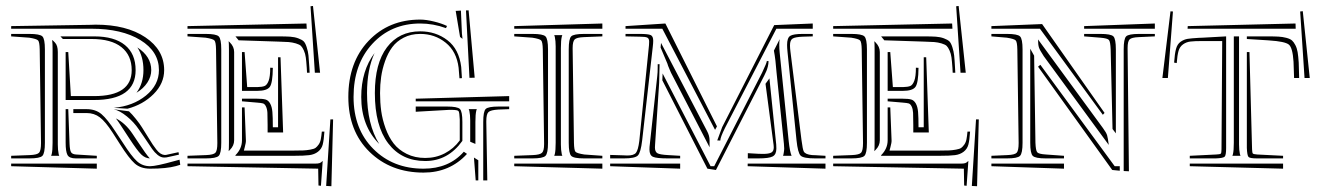

<svg xmlns="http://www.w3.org/2000/svg" viewBox="-20 -608 4440 647"><path d="M17.6 -56.6H306.2V-39.6L17.6 -47.9ZM296.4 -271H201.2V-432.6H210L218.8 -284.2H297.4Q423.8 -284.2 423.8 -371.6Q423.8 -421.4 389.4 -449Q355 -476.6 288.6 -476.6H191.9L183.6 -485.4H297.4Q365.2 -485.4 401.1 -456.1Q437 -426.8 437 -371.6Q437 -271 296.4 -271ZM214.4 -122.6Q215.3 -102.5 219.2 -95.5Q223.1 -88.4 235.8 -87.4L306.2 -83V-74.2H235.8Q213.4 -74.2 207.3 -85.9Q201.2 -97.7 201.2 -127V-240.2H210ZM17.6 -485.4V-493.7H78.6Q114.3 -493.7 122.8 -485.4Q131.3 -477.1 131.3 -441.4V-127Q131.3 -91.3 122.8 -82.8Q114.3 -74.2 78.6 -74.2H17.6V-83L80.6 -85.4Q105.5 -86.4 111.8 -93.5Q118.2 -100.6 118.2 -126L113.8 -441.4Q113.3 -466.3 108.4 -471.7Q103.5 -477.1 78.6 -481ZM414.6 -232.9Q424.8 -223.6 438.2 -206.8Q451.7 -189.9 458.5 -178.7L473.1 -155.3Q475.6 -151.9 482.9 -139.6Q490.2 -127.4 494.9 -120.6Q499.5 -113.8 506.6 -104.5Q513.7 -95.2 520.5 -90.8Q527.3 -86.4 533.7 -85.9H539.1L581.5 -95.2L583 -86.9L565.9 -83L541 -77.6Q538.6 -77.1 533.2 -77.1Q522 -77.1 511.2 -85.9Q500.5 -94.7 492.7 -106Q484.9 -117.2 464.4 -147.9L448.2 -171.4Q431.6 -196.3 407.5 -215.8Q383.3 -235.4 363.3 -239.7ZM409.7 -241.7 363.3 -244.6Q428.2 -250.5 471.9 -286.1Q515.6 -321.8 515.6 -371.6Q515.6 -434.6 453.1 -472.9Q390.6 -511.2 288.6 -511.2H17.6V-520L287.6 -524.4Q290.5 -524.4 295.4 -524.7Q300.3 -524.9 302.7 -524.9Q406.2 -524.9 469.7 -482.4Q533.2 -439.9 533.2 -371.6Q533.2 -326.7 497.6 -291Q461.9 -255.4 409.7 -241.7ZM585 -69.8 587.4 -52.7 572.8 -48.3Q541 -39.6 485.8 -39.6Q454.1 -39.6 434.3 -56.9Q414.6 -74.2 383.8 -123L359.4 -161.1Q335.4 -198.2 316.4 -212.6Q297.4 -227.1 271.5 -227.1H227.1V-240.2H271.5Q302.2 -240.2 322 -223.4Q341.8 -206.5 369.1 -164.6L394 -127Q423.3 -81.1 441.7 -64.5Q460 -47.9 485.8 -47.9Q505.9 -47.9 568.4 -65.4ZM484.9 -74.2Q469.2 -74.7 455.8 -87.6Q442.4 -100.6 416 -141.1L391.1 -179.2Q387.2 -185.5 379.4 -196.8Q371.6 -208 370.6 -209Q402.8 -192.9 426.8 -156.7L442.4 -133.3Q473.1 -86.4 484.9 -74.2ZM439.9 -295.4Q463.4 -327.1 463.4 -371.6Q463.4 -417 442.9 -448.2Q489.7 -417.5 489.7 -371.6Q489.7 -350.1 476.6 -329.8Q463.4 -309.6 439.9 -295.4ZM155.8 -472.2 157.2 -472.7 165 -464.8Q174.8 -455.1 174.8 -432.6V-127V-121.1Q174.8 -102.5 177.7 -88.9Q177.7 -87.9 178.5 -85.9Q179.2 -84 179.7 -83H152.3Q152.3 -84 153.3 -85.9Q154.3 -87.9 154.3 -88.9Q157.2 -100.6 157.2 -127V-441.4Q157.2 -462.9 155.8 -472.2Z M804.2 -432.6 813 -314.5H846.7Q864.3 -314.9 872.1 -318.4Q879.9 -321.8 885.3 -335.9Q890.6 -350.1 890.6 -379.9L899.4 -379.4Q898.9 -328.6 889.2 -315.2Q879.4 -301.8 846.7 -301.8H795.4V-432.6ZM1041 -362.8 1026.4 -586.9 1034.7 -587.9 1058.6 -362.8ZM1023.4 -362.8H1014.6L1013.7 -379.4Q1012.2 -401.4 1010.5 -414.3Q1008.8 -427.2 1003.9 -438Q999 -448.7 994.1 -453.4Q989.3 -458 977.1 -461.7Q964.8 -465.3 952.6 -466.3Q940.4 -467.3 917.5 -467.8L784.2 -472.2L773.4 -485.4H917.5Q942.9 -485.4 957.8 -484.4Q972.7 -483.4 985.1 -478.8Q997.6 -474.1 1003.2 -468.8Q1008.8 -463.4 1013.4 -449.2Q1018.1 -435.1 1019.5 -421.1Q1021 -407.2 1022.5 -380.4ZM1012.7 -528.8 1013.7 -511.2H611.8V-520ZM795.4 -246.1H804.2L808.6 -135.3Q809.1 -127.9 804.7 -111.8L801.8 -100.6H970.2Q991.7 -100.6 1002.4 -101.1Q1013.2 -101.6 1025.6 -103.8Q1038.1 -106 1043.2 -109.6Q1048.3 -113.3 1053.7 -120.8Q1059.1 -128.4 1061 -138.7Q1063 -148.9 1064.5 -164.6H1073.2Q1071.3 -135.3 1067.4 -120.6Q1063.5 -106 1051.5 -96.7Q1039.6 -87.4 1022.2 -85.2Q1004.9 -83 970.2 -83H773.4V-85Q795.4 -106.9 795.4 -135.3ZM846.7 -262.2 795.4 -266.6V-275.4H846.7Q865.2 -275.4 874.8 -272.7Q884.3 -270 890.4 -259Q896.5 -248 897.9 -230.7Q899.4 -213.4 899.4 -179.2H917V-415H925.3L934.1 -161.6H881.8V-179.2V-187Q881.8 -214.8 881.1 -227.8Q880.4 -240.7 876.2 -249.3Q872.1 -257.8 866.2 -259.5Q860.4 -261.2 846.7 -262.2ZM1061.5 18.1 1053.2 17.1 1052.2 -39.6 611.8 -47.9V-56.6H1040.5Q1051.8 -56.6 1056.9 -58.3Q1062 -60.1 1066.9 -65.4H1067.4ZM1079.1 18.6 1093.3 -205.6H1102.5L1096.7 19.5ZM611.8 -485.4V-493.7H672.9Q708.5 -493.7 717 -485.4Q725.6 -477.1 725.6 -441.4V-127Q725.6 -91.3 717 -82.8Q708.5 -74.2 672.9 -74.2H611.8V-83L674.8 -85.4Q699.7 -86.4 706.1 -93.5Q712.4 -100.6 712.4 -126L708 -441.4Q707.5 -466.3 702.6 -471.7Q697.8 -477.1 672.9 -481ZM769 -135.3Q769 -117.2 754.9 -103L750.5 -98.6Q751.5 -105 751.5 -127V-441.4Q751.5 -461.9 750.5 -469.2L754.9 -464.8Q769 -450.7 769 -432.6Z M1530.3 -483.4 1515.6 -571.3 1533.2 -572.3 1536.6 -494.6 1538.6 -477.1ZM1577.1 -77.1 1591.8 -67.9V0H1583ZM1543 -96.7 1553.7 -89.4Q1496.1 -26.4 1407.2 -26.4Q1296.9 -26.4 1225.3 -96.2Q1153.8 -166 1153.8 -281.2Q1153.8 -398.4 1221.9 -470.2Q1290 -542 1396 -542Q1416 -542 1441.9 -535.6Q1467.8 -529.3 1486.3 -520.5L1482.9 -513.2Q1439.9 -528.8 1396 -528.8Q1297.9 -528.8 1234.6 -460.2Q1171.4 -391.6 1171.4 -281.2Q1171.4 -173.3 1237.8 -106.4Q1304.2 -39.6 1407.2 -39.6Q1492.7 -39.6 1543 -96.7ZM1380.9 -249H1485.8Q1521.5 -249 1529.8 -240.7Q1538.1 -232.4 1538.1 -196.8V-133.3Q1489.7 -65.4 1413.1 -65.4Q1333.5 -65.4 1288.3 -124.8Q1243.2 -184.1 1243.2 -294.4Q1243.2 -394.5 1283.9 -448.5Q1324.7 -502.4 1396 -502.4Q1448.7 -502.4 1487.8 -472.4Q1526.9 -442.4 1534.2 -382.3L1536.6 -344.7L1528.3 -344.2L1525.4 -379.9Q1518.6 -434.6 1481.9 -464.1Q1445.3 -493.7 1396 -493.7Q1364.7 -493.7 1340.6 -481.2Q1316.4 -468.8 1301.8 -449Q1287.1 -429.2 1277.6 -402.1Q1268.1 -375 1264.4 -348.9Q1260.7 -322.8 1260.7 -294.4Q1260.7 -262.7 1264.6 -233.9Q1268.6 -205.1 1279.3 -175.5Q1290 -146 1306.6 -124.5Q1323.2 -103 1350.6 -89.4Q1377.9 -75.7 1413.1 -75.7Q1448.7 -75.7 1478.8 -91.3Q1508.8 -106.9 1529.3 -134.8V-205.6Q1528.3 -229.5 1525.1 -233.6Q1522 -237.8 1501 -237.8H1493.7L1380.9 -231.4ZM1562 -345.7 1550.3 -572.8 1559.1 -573.2 1579.6 -346.2ZM1242.2 -429.2Q1216.8 -374 1216.8 -294.4Q1216.8 -189 1257.8 -123Q1197.3 -183.6 1197.3 -281.2Q1197.3 -369.6 1242.2 -429.2ZM1380.9 -266.6V-275.4L1695.8 -284.2V-266.6ZM1559.6 -240.2H1586.9Q1585.4 -237.8 1585 -234.9Q1582 -223.1 1582 -196.8V-123L1564.5 -130.4V-196.8V-202.1Q1564.5 -221.2 1561.5 -234.9Q1561 -235.8 1560.3 -237.5Q1559.6 -239.3 1559.6 -240.2ZM1622.1 0H1608.4V-196.8Q1608.4 -232.4 1616.7 -240.7Q1625 -249 1660.6 -249H1695.8V-240.2L1659.2 -238.8Q1633.8 -237.3 1626.2 -230.5Q1618.7 -223.6 1618.7 -199.7V-196.8Z M1870.1 -445.8V-127V-121.1Q1870.1 -102.5 1873 -88.9Q1873 -87.9 1873.8 -85.9Q1874.5 -84 1875 -83H1847.7Q1847.7 -84 1848.6 -85.9Q1849.6 -87.9 1849.6 -88.9Q1852.5 -100.6 1852.5 -127V-445.8V-451.7Q1852.5 -470.2 1849.6 -483.9Q1849.6 -484.9 1848.6 -486.8Q1847.7 -488.8 1847.7 -489.7H1875Q1874.5 -488.8 1873.8 -486.8Q1873 -484.9 1873 -483.9Q1870.1 -472.2 1870.1 -445.8ZM2009.8 -83V-74.2H1948.7Q1913.1 -74.2 1904.8 -82.8Q1896.5 -91.3 1896.5 -127V-441.4Q1896.5 -477.1 1904.8 -485.4Q1913.1 -493.7 1948.7 -493.7H2009.8V-485.4L1947.3 -482.9Q1923.3 -481.9 1916.5 -475.1Q1909.7 -468.3 1909.7 -446.3V-442.4L1914.1 -127Q1914.6 -101.6 1919.4 -96.4Q1924.3 -91.3 1948.7 -87.4ZM2009.8 -528.8V-511.2H1712.9V-520ZM2009.8 -56.6V-39.6L1712.9 -47.9V-56.6ZM1712.9 -485.4V-493.7H1773.9Q1809.6 -493.7 1818.1 -485.4Q1826.7 -477.1 1826.7 -441.4V-127Q1826.7 -91.3 1818.1 -82.8Q1809.6 -74.2 1773.9 -74.2H1712.9V-83L1775.9 -85.4Q1799.8 -86.4 1806.6 -93.3Q1813.5 -100.1 1813.5 -122.1V-126L1809.1 -441.4Q1808.6 -466.3 1803.7 -471.7Q1798.8 -477.1 1773.9 -481Z M2761.7 -56.6V-39.6L2499.5 -47.9V-56.6ZM2272 -56.6V-39.6L2036.1 -47.9V-56.6ZM2718.8 -493.7V-485.4L2685.5 -484.4Q2659.7 -483.4 2650.9 -478Q2642.1 -472.7 2642.1 -455.1Q2642.1 -446.3 2643.6 -434.6L2680.7 -137.2Q2685.1 -103.5 2688.5 -97.7Q2693.8 -87.4 2716.8 -85.4Q2721.2 -85.4 2727.5 -85L2761.7 -83V-74.2H2727.5Q2687.5 -74.2 2678 -83.5Q2668.5 -92.8 2664.1 -135.3L2633.8 -432.6Q2632.3 -446.8 2632.3 -456.5Q2632.3 -480.5 2642.8 -487.1Q2653.3 -493.7 2685.5 -493.7ZM2396 -182.1 2389.6 -170.4 2211.9 -511.2H2087.9V-520L2222.2 -528.8ZM2397 -134.8 2413.6 -179.7 2588.9 -523.4 2718.8 -528.8V-511.2H2596.2L2423.3 -177.2Q2407.2 -145 2407.2 -134.3ZM2087.9 -485.4V-493.7H2135.7Q2164.6 -493.7 2172.9 -489.7Q2181.2 -485.8 2181.2 -470.7Q2181.2 -462.9 2179.7 -450.2L2144 -135.3Q2139.2 -93.8 2129.4 -84Q2119.6 -74.2 2082.5 -74.2H2036.1V-85.9L2082.5 -84.5Q2085 -84.5 2088.9 -84.2Q2092.8 -84 2094.2 -84Q2115.7 -84 2123 -93Q2130.4 -102.1 2134.3 -132.8L2167 -456.1Q2167.5 -460.4 2167.5 -467.8Q2167.5 -478 2161.4 -481.2Q2155.3 -484.4 2135.7 -484.4ZM2202.6 -391.6 2201.2 -329.1 2187.5 -121.1Q2187 -117.7 2187 -111.3Q2187 -96.7 2195.1 -91.8Q2203.1 -86.9 2231 -85.4L2272 -83V-74.2H2231Q2192.4 -74.2 2180.4 -79.6Q2168.5 -85 2168.5 -104.5Q2168.5 -112.8 2169.9 -123L2194.8 -351.6Q2196.3 -363.3 2196.3 -380.4V-391.6ZM2559.6 -325.7 2572.8 -343.8 2595.7 -121.1Q2596.2 -116.2 2596.2 -107.4Q2596.2 -87.4 2583.7 -80.8Q2571.3 -74.2 2534.7 -74.2H2500V-91.8L2534.7 -89.8Q2541 -89.4 2551.3 -89.4Q2571.3 -89.4 2579.3 -94Q2587.4 -98.6 2587.4 -111.3Q2587.4 -116.7 2586.9 -119.1ZM2569.8 -402.3Q2569.8 -393.1 2567.4 -383.5Q2564.9 -374 2562.7 -368.9Q2560.5 -363.8 2555.2 -352.8Q2549.8 -341.8 2548.3 -339.4L2392.6 -35.2L2363.8 -39.6L2211.9 -337.4L2212.9 -360.4L2374.5 -47.9H2386.7L2547.9 -362.8Q2564 -396.5 2564 -402.3ZM2607.4 -476.1Q2606 -469.7 2606 -456.5Q2606 -443.4 2607.4 -430.2L2637.7 -132.8Q2641.6 -96.2 2647.5 -83H2618.7Q2620.1 -86.4 2621.1 -93.3Q2622.6 -102.1 2622.6 -107.4Q2622.6 -111.8 2621.6 -123.5L2596.7 -364.7Q2593.8 -405.8 2587.9 -437.5ZM2229 -393.6 2206.1 -447.8Q2206.5 -451.7 2207.5 -463.4L2362.3 -167Q2371.1 -150.9 2371.1 -134.8V-111.8L2241.2 -362.8Q2240.2 -364.7 2237.1 -372.3Q2233.9 -379.9 2231.4 -386Q2229 -392.1 2229 -393.6Z M2980 -432.6 2988.8 -314.5H3022.5Q3040 -314.9 3047.9 -318.4Q3055.7 -321.8 3061 -335.9Q3066.4 -350.1 3066.4 -379.9L3075.2 -379.4Q3074.7 -328.6 3064.9 -315.2Q3055.2 -301.8 3022.5 -301.8H2971.2V-432.6ZM3216.8 -362.8 3202.1 -586.9 3210.4 -587.9 3234.4 -362.8ZM3199.2 -362.8H3190.4L3189.5 -379.4Q3188 -401.4 3186.3 -414.3Q3184.6 -427.2 3179.7 -438Q3174.8 -448.7 3169.9 -453.4Q3165 -458 3152.8 -461.7Q3140.6 -465.3 3128.4 -466.3Q3116.2 -467.3 3093.3 -467.8L2960 -472.2L2949.2 -485.4H3093.3Q3118.7 -485.4 3133.5 -484.4Q3148.4 -483.4 3160.9 -478.8Q3173.3 -474.1 3179 -468.8Q3184.6 -463.4 3189.2 -449.2Q3193.8 -435.1 3195.3 -421.1Q3196.8 -407.2 3198.2 -380.4ZM3188.5 -528.8 3189.5 -511.2H2787.6V-520ZM2971.2 -246.1H2980L2984.4 -135.3Q2984.9 -127.9 2980.5 -111.8L2977.5 -100.6H3146Q3167.5 -100.6 3178.2 -101.1Q3189 -101.6 3201.4 -103.8Q3213.9 -106 3219 -109.6Q3224.1 -113.3 3229.5 -120.8Q3234.9 -128.4 3236.8 -138.7Q3238.8 -148.9 3240.2 -164.6H3249Q3247.1 -135.3 3243.2 -120.6Q3239.3 -106 3227.3 -96.7Q3215.3 -87.4 3198 -85.2Q3180.7 -83 3146 -83H2949.2V-85Q2971.2 -106.9 2971.2 -135.3ZM3022.5 -262.2 2971.2 -266.6V-275.4H3022.5Q3041 -275.4 3050.5 -272.7Q3060.1 -270 3066.2 -259Q3072.3 -248 3073.7 -230.7Q3075.2 -213.4 3075.2 -179.2H3092.8V-415H3101.1L3109.9 -161.6H3057.6V-179.2V-187Q3057.6 -214.8 3056.9 -227.8Q3056.2 -240.7 3052 -249.3Q3047.9 -257.8 3042 -259.5Q3036.1 -261.2 3022.5 -262.2ZM3237.3 18.1 3229 17.1 3228 -39.6 2787.6 -47.9V-56.6H3216.3Q3227.5 -56.6 3232.7 -58.3Q3237.8 -60.1 3242.7 -65.4H3243.2ZM3254.9 18.6 3269 -205.6H3278.3L3272.5 19.5ZM2787.6 -485.4V-493.7H2848.6Q2884.3 -493.7 2892.8 -485.4Q2901.4 -477.1 2901.4 -441.4V-127Q2901.4 -91.3 2892.8 -82.8Q2884.3 -74.2 2848.6 -74.2H2787.6V-83L2850.6 -85.4Q2875.5 -86.4 2881.8 -93.5Q2888.2 -100.6 2888.2 -126L2883.8 -441.4Q2883.3 -466.3 2878.4 -471.7Q2873.5 -477.1 2848.6 -481ZM2944.8 -135.3Q2944.8 -117.2 2930.7 -103L2926.3 -98.6Q2927.2 -105 2927.2 -127V-441.4Q2927.2 -461.9 2926.3 -469.2L2930.7 -464.8Q2944.8 -450.7 2944.8 -432.6Z M3753.4 -32.7 3728 -35.2 3478 -383.3 3485.8 -389.6 3736.3 -47.9H3753.4ZM3766.6 -31.7V-441.4Q3766.6 -477.1 3774.9 -485.4Q3783.2 -493.7 3818.8 -493.7H3871.6V-485.4L3817.4 -482.9Q3793.5 -481.9 3786.6 -475.3Q3779.8 -468.8 3779.8 -446.3V-442.4L3784.2 -30.8ZM3871.6 -528.8V-511.2H3633.3V-520ZM3729 -173.3 3722.7 -441.4Q3721.7 -467.3 3717 -473.1Q3712.4 -479 3688 -481L3633.3 -485.4V-493.7H3688Q3723.6 -493.7 3731.9 -485.4Q3740.2 -477.1 3740.2 -441.4V-158.7ZM3451.7 -443.8 3464.8 -420.4 3469.2 -127Q3470.2 -101.1 3475.1 -95Q3480 -88.9 3504.4 -87.4L3565.4 -83V-74.2H3504.4Q3468.8 -74.2 3460.2 -82.8Q3451.7 -91.3 3451.7 -127ZM3565.4 -56.6V-39.6L3320.8 -47.9V-56.6ZM3320.8 -485.4V-493.7H3373Q3408.7 -493.7 3417.2 -485.4Q3425.8 -477.1 3425.8 -441.4V-127Q3425.8 -91.3 3417.2 -82.8Q3408.7 -74.2 3373 -74.2H3320.8V-83L3375 -85.4Q3399.9 -86.4 3406.2 -93.5Q3412.6 -100.6 3412.6 -126L3408.2 -441.4Q3407.7 -466.3 3402.8 -471.7Q3397.9 -477.1 3373 -481ZM3702.1 -227.5 3696.3 -221.2 3484.4 -511.2H3320.8V-520L3491.7 -526.9ZM3478 -475.1 3696.8 -176.3Q3708 -161.1 3710.7 -152.1Q3713.4 -143.1 3716.3 -119.6L3497.1 -418.9Q3483.9 -439 3481 -448Q3478 -457 3478 -475.1Z M4357.9 -345.2H4340.8L4338.9 -399.9Q4335.9 -447.8 4322.8 -458Q4309.6 -468.3 4257.8 -471.7Q4253.9 -472.2 4251.5 -472.2L4181.6 -476.6V-485.4H4251.5Q4274.9 -485.4 4288.3 -484.6Q4301.8 -483.9 4314.7 -480.5Q4327.6 -477.1 4333.7 -471.7Q4339.8 -466.3 4345.2 -455.8Q4350.6 -445.3 4352.8 -431.9Q4355 -418.5 4356.4 -397ZM4376 -345.2 4361.3 -569.3 4370.1 -570.3 4393.6 -345.2ZM4346.2 -511.2H3981.9L3982.4 -520L4345.7 -528.8ZM3936.5 -397Q3938.5 -426.8 3942.9 -443.1Q3947.3 -459.5 3958.5 -467.3Q3969.7 -475.1 3982.2 -477.1Q3994.6 -479 4019.5 -480.5Q4028.3 -480.5 4032.7 -481L4111.8 -485.4V-109.4Q4111.8 -85 4106.9 -80.1Q4102.1 -75.2 4076.7 -74.2H3989.3V-83L4078.6 -87.4Q4091.3 -87.9 4093.8 -90.3Q4096.2 -92.8 4096.2 -105L4098.6 -469.7H4032.7Q4004.9 -469.7 3991.2 -468Q3977.5 -466.3 3966.6 -458.5Q3955.6 -450.7 3951.4 -436.3Q3947.3 -421.9 3945.3 -395.5ZM3897 -345.2 3924.3 -569.8 3932.6 -569.3 3915.5 -345.2ZM4190.4 -432.6 4199.2 -105Q4199.7 -92.8 4201.9 -90.6Q4204.1 -88.4 4216.3 -87.4L4303.7 -83V-74.2H4216.3Q4191.9 -74.2 4187.3 -79.1Q4182.6 -84 4181.6 -109.4V-432.6ZM3989.3 -56.6H4303.7V-39.6L3989.3 -47.9ZM4155.3 -485.4V-127V-121.1Q4155.3 -102.5 4158.2 -88.9Q4158.2 -87.9 4159.2 -85.9Q4160.2 -84 4160.2 -83H4132.8Q4133.3 -84 4134 -85.9Q4134.8 -87.9 4134.8 -88.9Q4137.7 -100.6 4137.7 -127V-485.4Z"/></svg>

Font: FoglihtenNo03
Style: Regular
Weight: 500
Version: Version 0.59